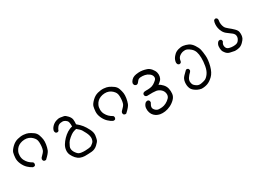

<svg xmlns="http://www.w3.org/2000/svg" viewBox="24 -1036 2952 2073"><g transform="rotate(-30 1500.0 0.5)"><path d="M292 109.4 278.3 102.5Q270.5 92.8 271.5 78.1L278.3 63.5Q322.3 21.5 329.1 1.5Q335.9 -18.6 338.4 -43.9Q340.8 -69.3 339.4 -93.3Q337.9 -117.2 330.1 -132.3Q322.3 -147.5 305.2 -164.1Q288.1 -180.7 264.6 -189.9Q241.2 -199.2 212.4 -197.8Q183.6 -196.3 160.6 -187Q137.7 -177.7 121.6 -162.6Q105.5 -147.5 94.2 -123.5Q83 -99.6 83.5 -68.8Q84 -38.1 96.7 -13.7Q109.4 10.7 127.4 28.8Q145.5 46.9 173.8 62.5Q181.6 72.3 179.7 86.9L173.8 100.6Q163.1 109.4 146.5 106.4Q119.1 93.8 91.3 67.4Q63.5 41 45.9 1Q28.3 -39.1 30.8 -75.7Q33.2 -112.3 40 -137.2Q46.9 -162.1 81.1 -195.8Q115.2 -229.5 156.2 -240.2Q197.3 -251 232.4 -248Q267.6 -245.1 290 -234.9Q312.5 -224.6 340.3 -205.1Q368.2 -185.5 378.9 -153.8Q389.6 -122.1 393.1 -96.7Q396.5 -71.3 391.1 -36.1Q385.7 -1 374.5 28.3Q363.3 57.6 307.6 108.4Z M691.4 282.2Q662.1 281.2 636.7 271Q611.3 260.7 590.8 237.8Q570.3 214.8 557.1 187Q543.9 159.2 547.4 126Q550.8 92.8 568.4 64Q585.9 35.2 611.3 8.8Q636.7 -17.6 667 -37.1Q697.3 -56.6 731.4 -63.5Q732.4 -120.1 718.3 -135.3Q704.1 -150.4 687.5 -157.2Q670.9 -164.1 644 -159.7Q617.2 -155.3 601.6 -134.8Q585.9 -114.3 580.1 -94.7Q570.3 -86.9 556.6 -87.9L543.9 -94.7Q535.2 -105.5 536.1 -121.1Q541 -146.5 562 -168.9Q583 -191.4 612.3 -202.6Q641.6 -213.9 667.5 -210.9Q693.4 -208 711.4 -203.6Q729.5 -199.2 753.4 -172.4Q777.3 -145.5 780.3 -120.1Q783.2 -94.7 780.3 -62.5Q816.4 -33.2 838.9 -4.9Q861.3 23.4 883.3 66.9Q905.3 110.4 900.4 145.5Q895.5 180.7 889.2 198.7Q882.8 216.8 850.6 246.1Q818.4 275.4 776.9 278.8Q735.4 282.2 691.4 282.2ZM800.8 222.7Q833 200.2 839.8 187Q846.7 173.8 849.1 156.7Q851.6 139.6 846.2 117.7Q840.8 95.7 828.6 72.8Q816.4 49.8 805.7 31.2Q794.9 12.7 755.9 -18.6Q728.5 -12.7 710 -4.4Q691.4 3.9 661.6 28.8Q631.8 53.7 621.1 73.2Q610.4 92.8 602.5 109.4Q594.7 126 597.2 143.6Q599.6 161.1 608.4 177.2Q617.2 193.4 632.8 210Q648.4 226.6 675.8 230.5Q703.1 234.4 726.1 233.4Q749 232.4 766.6 230.5Q784.2 228.5 800.8 222.7Z M1292 109.4 1278.3 102.5Q1270.5 92.8 1271.5 78.1L1278.3 63.5Q1322.3 21.5 1329.1 1.5Q1335.9 -18.6 1338.4 -43.9Q1340.8 -69.3 1339.4 -93.3Q1337.9 -117.2 1330.1 -132.3Q1322.3 -147.5 1305.2 -164.1Q1288.1 -180.7 1264.6 -189.9Q1241.2 -199.2 1212.4 -197.8Q1183.6 -196.3 1160.6 -187Q1137.7 -177.7 1121.6 -162.6Q1105.5 -147.5 1094.2 -123.5Q1083 -99.6 1083.5 -68.8Q1084 -38.1 1096.7 -13.7Q1109.4 10.7 1127.4 28.8Q1145.5 46.9 1173.8 62.5Q1181.6 72.3 1179.7 86.9L1173.8 100.6Q1163.1 109.4 1146.5 106.4Q1119.1 93.8 1091.3 67.4Q1063.5 41 1045.9 1Q1028.3 -39.1 1030.8 -75.7Q1033.2 -112.3 1040 -137.2Q1046.9 -162.1 1081.1 -195.8Q1115.2 -229.5 1156.2 -240.2Q1197.3 -251 1232.4 -248Q1267.6 -245.1 1290 -234.9Q1312.5 -224.6 1340.3 -205.1Q1368.2 -185.5 1378.9 -153.8Q1389.6 -122.1 1393.1 -96.7Q1396.5 -71.3 1391.1 -36.1Q1385.7 -1 1374.5 28.3Q1363.3 57.6 1307.6 108.4Z M1621.1 297.9Q1603.5 293.9 1586.9 286.6Q1570.3 279.3 1553.2 262.7Q1536.1 246.1 1527.3 219.7Q1518.6 193.4 1521.5 164.1Q1524.4 134.8 1546.9 111.3Q1559.6 100.6 1577.1 101.6L1590.8 108.4Q1598.6 118.2 1597.7 134.8Q1577.1 168.9 1577.1 187.5Q1577.1 206.1 1594.7 223.6Q1612.3 241.2 1632.3 243.2Q1652.3 245.1 1677.2 242.7Q1702.1 240.2 1728 227.1Q1753.9 213.9 1774.9 192.4Q1795.9 170.9 1792 138.7Q1788.1 106.4 1764.2 85Q1740.2 63.5 1710.9 58.1Q1681.6 52.7 1598.6 55.7Q1587.9 54.7 1579.1 46.9Q1570.3 37.1 1572.3 22.5L1579.1 8.8Q1593.8 -1 1614.3 0Q1639.6 1 1667.5 -2.4Q1695.3 -5.9 1716.3 -19Q1737.3 -32.2 1754.4 -48.3Q1771.5 -64.5 1767.1 -87.4Q1762.7 -110.4 1739.7 -127.9Q1716.8 -145.5 1689.5 -150.9Q1662.1 -156.2 1636.7 -154.3Q1611.3 -152.3 1599.6 -137.2Q1587.9 -122.1 1579.1 -112.3Q1569.3 -103.5 1554.7 -104.5L1540 -112.3Q1529.3 -124 1530.3 -141.6Q1536.1 -161.1 1552.2 -177.2Q1568.4 -193.4 1589.4 -200.2Q1610.4 -207 1639.2 -209Q1668 -210.9 1691.9 -207Q1715.8 -203.1 1742.2 -194.3Q1768.6 -185.5 1790.5 -159.2Q1812.5 -132.8 1818.8 -107.4Q1825.2 -82 1819.8 -57.1Q1814.5 -32.2 1800.3 -17.6Q1786.1 -2.9 1763.7 13.7Q1787.1 23.4 1810.5 49.3Q1834 75.2 1840.8 106.9Q1847.7 138.7 1843.8 172.4Q1839.8 206.1 1812.5 233.4Q1785.2 260.7 1750.5 277.3Q1715.8 293.9 1682.6 298.3Q1649.4 302.7 1621.1 297.9Z M2147.5 283.2Q2122.1 279.3 2100.1 268.6Q2078.1 257.8 2060.1 242.7Q2042 227.5 2034.7 209Q2027.3 190.4 2025.4 171.9Q2023.4 153.3 2025.9 131.8Q2028.3 110.4 2038.1 90.8Q2047.9 71.3 2094.7 28.3Q2103.5 17.6 2117.2 19.5L2129.9 25.4Q2137.7 36.1 2136.7 49.8L2128.9 63.5Q2102.5 87.9 2087.4 111.8Q2072.3 135.7 2074.7 160.6Q2077.1 185.5 2089.8 200.2Q2102.5 214.8 2122.6 225.6Q2142.6 236.3 2170.4 231.9Q2198.2 227.5 2220.2 219.2Q2242.2 210.9 2267.1 178.7Q2292 146.5 2301.8 91.8Q2311.5 37.1 2310.5 -8.3Q2309.6 -53.7 2299.3 -83.5Q2289.1 -113.3 2265.1 -134.3Q2241.2 -155.3 2220.7 -163.1Q2200.2 -170.9 2173.8 -165.5Q2147.5 -160.2 2125 -142.1Q2102.5 -124 2098.6 -85.9L2091.8 -73.2Q2083 -65.4 2069.3 -66.4L2056.6 -73.2Q2044.9 -87.9 2048.3 -108.9Q2051.8 -129.9 2062 -147.5Q2072.3 -165 2092.3 -184.1Q2112.3 -203.1 2144.5 -212.4Q2176.8 -221.7 2205.6 -217.8Q2234.4 -213.9 2264.6 -200.2Q2294.9 -186.5 2319.3 -149.9Q2343.8 -113.3 2350.6 -84.5Q2357.4 -55.7 2361.8 -3.9Q2366.2 47.9 2347.7 118.7Q2329.1 189.5 2292.5 224.6Q2255.9 259.8 2221.2 272Q2186.5 284.2 2147.5 283.2Z M2662.1 109.4Q2634.8 103.5 2607.9 98.1Q2581.1 92.8 2561.5 70.8Q2542 48.8 2537.1 27.8Q2532.2 6.8 2534.2 -19.5Q2536.1 -45.9 2555.7 -67.4Q2566.4 -77.1 2581.1 -75.2L2593.8 -69.3Q2601.6 -59.6 2600.6 -45.9Q2585 -23.4 2584.5 -4.4Q2584 14.6 2592.8 29.3Q2601.6 43.9 2624 50.3Q2646.5 56.6 2671.4 56.6Q2696.3 56.6 2712.4 51.8Q2728.5 46.9 2739.3 33.7Q2750 20.5 2755.9 5.4Q2761.7 -9.8 2758.3 -28.3Q2754.9 -46.9 2734.9 -64Q2714.8 -81.1 2686.5 -100.6Q2658.2 -120.1 2644 -146.5Q2629.9 -172.9 2625 -198.2Q2620.1 -223.6 2622.1 -248Q2624 -272.5 2632.8 -290Q2642.6 -299.8 2657.2 -298.8L2669.9 -291Q2678.7 -280.3 2675.8 -264.6Q2670.9 -241.2 2674.3 -218.3Q2677.7 -195.3 2686.5 -177.2Q2695.3 -159.2 2724.1 -136.7Q2752.9 -114.3 2777.8 -89.8Q2802.7 -65.4 2806.6 -43.9Q2810.5 -22.5 2808.6 -2.4Q2806.6 17.6 2799.3 33.2Q2792 48.8 2768.1 72.8Q2744.1 96.7 2717.8 103.5Q2691.4 110.4 2662.1 109.4Z"/></g></svg>

Font: JasonHandwriting1
Style: Regular
Weight: 400
Version: Version 1.48.20